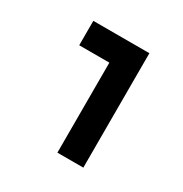

<svg xmlns="http://www.w3.org/2000/svg" viewBox="-86 -768 415 436"><g transform="rotate(30 121.5 -550.0)"><path d="M40 -636V-700H187V-400H119V-636Z"/></g></svg>

Font: Syne SemiBold
Style: Regular
Weight: 600
Designer: Lucas Descroix
Foundry: Bonjour Monde
Version: Version 2.200; ttfautohint (v1.8.4)